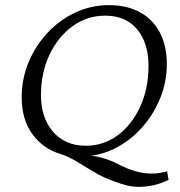

<svg xmlns="http://www.w3.org/2000/svg" viewBox="-20 -602 702 748"><path d="M519.5 126Q505.9 126 489.7 123.5Q473.6 121.1 449.2 113.3Q424.8 105.5 385.7 88.9Q365.2 80.1 335.4 61.5Q305.7 43 273.9 24.4Q242.2 5.9 215.8 -2Q147.5 -22.5 106 -79.6Q64.5 -136.7 64.5 -222.7Q64.5 -294.9 91.3 -359.4Q118.2 -423.8 165 -474.1Q211.9 -524.4 273.4 -553.2Q335 -582 404.3 -582Q474.6 -582 525.4 -554.2Q576.2 -526.4 603 -474.6Q629.9 -422.9 629.9 -352.5Q629.9 -281.2 603 -216.8Q576.2 -152.3 530.3 -102.1Q484.4 -51.8 424.8 -22.5Q365.2 6.8 299.8 6.8L294.9 1Q343.8 2.9 378.9 13.2Q414.1 23.4 439.5 37.1Q474.6 55.7 507.3 64.9Q540 74.2 571.3 74.2Q586.9 74.2 602.1 71.8Q617.2 69.3 630.9 65.4L636.7 98.6Q612.3 111.3 581.5 118.7Q550.8 126 519.5 126ZM314.5 -34.2Q383.8 -34.2 439 -75.2Q494.1 -116.2 526.4 -187Q558.6 -257.8 558.6 -344.7Q558.6 -434.6 514.2 -487.8Q469.7 -541 389.6 -541Q319.3 -541 262.7 -500Q206.1 -459 172.9 -388.7Q139.6 -318.4 139.6 -231.4Q139.6 -142.6 187 -88.4Q234.4 -34.2 314.5 -34.2Z"/></svg>

Font: Crimson Pro ExtraLight
Style: Italic
Weight: 250
Italic angle: -12°
Designer: Jacques Le Bailly
Foundry: Baron von Fonthausen
Version: Version 1.003